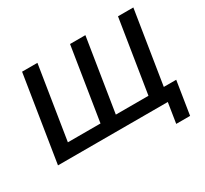

<svg xmlns="http://www.w3.org/2000/svg" viewBox="-170 -953 1455 1366"><g transform="rotate(-30 557.5 -270.0)"><path d="M914 165 940 0H38L150 -705H276L181 -107H449L544 -705H670L575 -107H843L938 -705H1064L969 -107H1071L1028 165Z"/></g></svg>

Font: Nunito Sans 12pt
Style: Bold Italic
Weight: 700
Italic angle: -9°
Designer: Vernon Adams
Foundry: Vernon Adams
Version: Version 3.101;gftools[0.9.27]